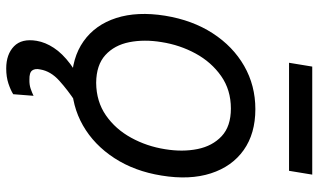

<svg xmlns="http://www.w3.org/2000/svg" viewBox="-215 -553 980 590"><g transform="rotate(90 275.0 -258.0)"><path d="M233.4 11.7Q157.7 11.2 106.9 -24.7Q56.2 -60.5 35.4 -125Q14.6 -189.5 28.3 -275.4Q42 -359.4 82.3 -421.6Q122.6 -483.9 182.6 -518.3Q242.7 -552.7 315.4 -552.7Q390.6 -552.7 441.2 -516.8Q491.7 -481 512.7 -416Q533.7 -351.1 519.5 -264.6Q506.3 -181.6 465.8 -119.4Q425.3 -57.1 365.5 -22.9Q305.7 11.2 233.4 11.7ZM234.4 -63.5Q292 -64 334.5 -93.5Q377 -123 403.3 -171.1Q429.7 -219.2 438.5 -275.4Q447.3 -329.1 438 -375Q428.7 -420.9 398.4 -449.2Q368.2 -477.5 313.5 -477.5Q256.3 -477.5 213.6 -447.5Q170.9 -417.5 144.5 -369.1Q118.2 -320.8 109.4 -264.6Q100.6 -211.4 109.6 -165.5Q118.7 -119.6 149.2 -91.8Q179.7 -64 234.4 -63.5ZM190.4 212.9Q147 212.9 122.3 189Q97.7 165 105.5 119.1Q109.9 92.8 127 66.7Q144 40.5 176.8 15.9Q209.5 -8.8 259.8 -30.3L293 0Q257.3 23.4 228 49.8Q198.7 76.2 193.4 108.4Q189.9 124 196.5 133.1Q203.1 142.1 224.6 141.6Q240.2 142.1 252.9 137.7Q265.6 133.3 274.4 128.9L269.5 191.4Q257.3 199.2 236.8 206.1Q216.3 212.9 190.4 212.9ZM516.6 -727.5 504.9 -656.2H172.9L184.6 -727.5Z"/></g></svg>

Font: Inter Tight
Style: Italic
Weight: 400
Italic angle: -9.39999°
Designer: Rasmus Andersson
Foundry: rsms
Version: Version 3.002